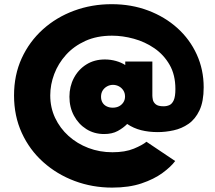

<svg xmlns="http://www.w3.org/2000/svg" viewBox="-20 -600 1004 896"><path d="M503.5 275.5Q411 275.5 328.2 244.5Q245.5 213.5 181.8 156.5Q118 99.5 81.8 20.5Q45.5 -58.5 45.5 -154.5Q45.5 -250 81.2 -328Q117 -406 180 -462.8Q243 -519.5 325.5 -550Q408 -580.5 501 -580.5Q593 -580.5 671.2 -551Q749.5 -521.5 807.8 -469Q866 -416.5 898.2 -345.8Q930.5 -275 930.5 -192.5Q930.5 -126.5 911 -85.2Q891.5 -44 859.8 -22Q828 0 790.2 8.2Q752.5 16.5 716.5 16.5Q674 16.5 638.5 7.5Q603 -1.5 573.5 -21.5Q555.5 -3 529.5 11.2Q503.5 25.5 466 25.5Q419.5 25.5 383 2.5Q346.5 -20.5 325.2 -60Q304 -99.5 304 -148.5Q304 -196.5 324.8 -236Q345.5 -275.5 382.8 -299Q420 -322.5 469.5 -322.5Q496 -322.5 521 -315.5Q546 -308.5 564.5 -296.5V-313H691V-154Q691 -147 693.2 -135Q695.5 -123 706.5 -113.5Q717.5 -104 743.5 -104Q758 -104 770.5 -109.5Q783 -115 790.8 -132.2Q798.5 -149.5 798.5 -184.5Q798.5 -250.5 771.5 -297.5Q744.5 -344.5 700.5 -374.8Q656.5 -405 604.5 -419.2Q552.5 -433.5 502.5 -433.5Q432 -433.5 378.2 -409Q324.5 -384.5 288 -344Q251.5 -303.5 233 -254.2Q214.5 -205 214.5 -155Q214.5 -98 237.2 -49.8Q260 -1.5 300 34.5Q340 70.5 392.5 90.5Q445 110.5 504.5 110.5Q564 110.5 604.5 93.8Q645 77 663.5 61.5L797.5 151.5Q777.5 178.5 738.2 207.2Q699 236 640.5 255.8Q582 275.5 503.5 275.5ZM506 -97.5Q523 -97.5 535.8 -104.2Q548.5 -111 556 -122.8Q563.5 -134.5 563.5 -149.5Q563.5 -166 555.5 -178.2Q547.5 -190.5 534.8 -197.2Q522 -204 507 -204Q492.5 -204 479.8 -197Q467 -190 459.2 -177.8Q451.5 -165.5 451.5 -148.5Q451.5 -133 458.2 -121.5Q465 -110 477.5 -103.8Q490 -97.5 506 -97.5Z"/></svg>

Font: Spartan Thin Black
Style: Regular
Weight: 900
Version: Version 1.004